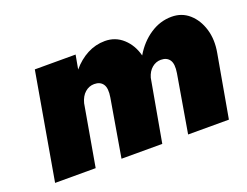

<svg xmlns="http://www.w3.org/2000/svg" viewBox="-86 -679 1086 845"><g transform="rotate(-20 457.5 -256.0)"><path d="M401 -270Q408 -312 395 -331Q382 -350 354 -350Q330 -350 311 -333.5Q292 -317 284 -286L234 0H44L131 -500H322L310 -434Q341 -471 380 -491.5Q419 -512 463 -512Q512 -512 547.5 -479.5Q583 -447 596 -396Q627 -449 674 -480.5Q721 -512 775 -512Q823 -512 857 -482Q891 -452 906 -402.5Q921 -353 910 -293L858 0H667L713 -270Q720 -312 707 -331Q694 -350 666 -350Q643 -350 624.5 -334.5Q606 -319 598 -291L546 0H355Z"/></g></svg>

Font: Overused Grotesk Black
Style: Italic
Weight: 900
Italic angle: -10°
Version: Version 0.003